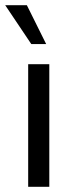

<svg xmlns="http://www.w3.org/2000/svg" viewBox="-29 -716 288 736"><path d="M79 0V-470H160V0ZM91 -547 -9 -696H74L148 -547Z"/></svg>

Font: Celebes
Style: Regular
Weight: 400
Designer: Anugrah Pasau
Foundry: Lafontype
Version: Version 1.000; ttfautohint (v1.8.4)